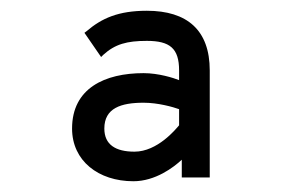

<svg xmlns="http://www.w3.org/2000/svg" viewBox="-20 -804 543 357"><path d="M141 -746 137 -743 168 -698 172 -702C194 -722 216 -728 253 -728C296 -728 313 -714 313 -673V-655C303 -659 275 -668 247 -668C175 -668 114 -640 114 -565C114 -505 163 -467 228 -467C269 -467 303 -493 318 -507V-474H370V-673C370 -748 328 -784 253 -784C200 -784 169 -770 141 -746ZM230 -522C195 -522 174 -535 174 -565C174 -603 205 -613 247 -613C274 -613 302 -605 313 -601V-571C307 -564 273 -522 230 -522Z"/></svg>

Font: Charger Monospace
Style: Regular
Weight: 400
Designer: Jasper
Foundry: Cannot Into Space Fonts
Version: Version 0.980